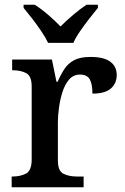

<svg xmlns="http://www.w3.org/2000/svg" viewBox="-20 -786 525 806"><path d="M29 0V-45H32Q66 -45 89.5 -57.5Q113 -70 113 -117V-423Q113 -467 90 -479Q67 -491 34 -491H31V-536H198L217 -443H222Q235 -473 250.5 -496.5Q266 -520 291.5 -533.5Q317 -547 360 -547Q416 -547 443 -527Q470 -507 470 -471Q470 -436 445.5 -414.5Q421 -393 368 -393Q368 -434 356.5 -453.5Q345 -473 316 -473Q288 -473 270 -452Q252 -431 242 -399Q232 -367 227.5 -333Q223 -299 223 -273V-112Q223 -68 246.5 -56.5Q270 -45 302 -45H331V0ZM182 -606Q171 -629 153 -655.5Q135 -682 115 -708Q95 -734 79 -753V-766H126Q153 -749 182.5 -723.5Q212 -698 234 -675Q257 -698 287 -723.5Q317 -749 343 -766H391V-753Q375 -734 355 -708Q335 -682 316.5 -655.5Q298 -629 288 -606Z"/></svg>

Font: Noto Serif Tamil Medium
Style: Regular
Weight: 500
Designer: Indian Type Foundry, Tom Grace, and the Monotype Design Team
Foundry: Monotype Imaging Inc.
Version: Version 2.004; ttfautohint (v1.8.4.7-5d5b)